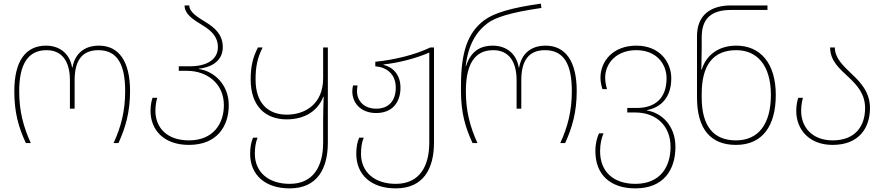

<svg xmlns="http://www.w3.org/2000/svg" viewBox="-20 -790 4882 1060"><path d="M123 0H150C109 -91 86 -175 86 -287C86 -436 135 -513 237 -513C324 -513 366 -449 366 -347V-190H392V-347C392 -449 428 -513 523 -513C627 -513 671 -436 671 -287C671 -176 648 -89 607 0H634C673 -85 698 -172 698 -287C698 -453 635 -538 526 -538C445 -538 393 -493 380 -417H378C366 -493 310 -538 234 -538C122 -538 59 -453 59 -287C59 -169 82 -88 123 0Z M1023 10C1179 10 1243 -94 1243 -209C1243 -325 1160 -397 1078 -409V-411C1160 -420 1210 -462 1210 -530C1210 -600 1164 -638 1117 -667C1071 -695 1025 -723 1025 -760H999C999 -709 1052 -679 1102 -648C1144 -622 1183 -589 1183 -530C1183 -462 1123 -424 1028 -424H967V-399H1012C1123 -399 1216 -329 1216 -209C1216 -109 1159 -15 1023 -15C901 -15 838 -86 838 -178C838 -214 845 -239 848 -250H822C818 -238 811 -212 811 -178C811 -74 883 10 1023 10Z M1579 250C1731 250 1790 142 1790 -3V-528H1764V-359C1764 -214 1663 -157 1563 -157C1464 -157 1391 -216 1391 -351C1391 -419 1400 -469 1430 -528H1404C1376 -473 1364 -425 1364 -351C1364 -202 1447 -131 1563 -131C1663 -131 1735 -178 1765 -256H1767C1766 -230 1764 -166 1764 -127V-3C1764 127 1711 225 1579 225C1462 225 1387 160 1387 59C1387 28 1391 -4 1402 -30H1377C1366 -5 1361 24 1361 59C1361 174 1442 250 1579 250Z M2165 250C2317 250 2376 142 2376 -3V-528H2356C2270 -487 2160 -460 2052 -449V-424C2114 -419 2165 -382 2165 -306C2165 -236 2128 -190 2057 -190C1989 -190 1951 -234 1951 -286C1951 -297 1952 -308 1954 -318H1929C1927 -309 1925 -297 1925 -286C1925 -221 1972 -166 2057 -166C2144 -166 2191 -223 2191 -306C2191 -379 2148 -420 2097 -432V-434C2187 -444 2283 -470 2350 -500V-3C2350 127 2297 225 2165 225C2048 225 1973 160 1973 59C1973 28 1977 -4 1988 -30H1963C1952 -5 1947 24 1947 59C1947 174 2028 250 2165 250Z M2589 0H2616C2575 -91 2552 -175 2552 -287C2552 -436 2601 -513 2703 -513C2790 -513 2832 -449 2832 -347V-190H2858V-347C2858 -449 2894 -513 2989 -513C3093 -513 3137 -436 3137 -287C3137 -176 3114 -89 3073 0H3100C3139 -85 3164 -172 3164 -287C3164 -453 3101 -538 2992 -538C2911 -538 2859 -493 2846 -417H2844C2832 -493 2776 -538 2700 -538C2641 -538 2581 -515 2553 -425H2551C2565 -544 2610 -616 2672 -662C2714 -693 2795 -721 2969 -746L2966 -770C2802 -747 2706 -718 2653 -678C2562 -610 2525 -502 2525 -318V-287C2525 -169 2548 -88 2589 0Z M3488 250C3645 250 3709 146 3709 21C3709 -95 3634 -167 3552 -180V-182C3634 -198 3686 -257 3686 -358C3686 -443 3626 -538 3493 -538C3366 -538 3295 -454 3295 -360C3295 -336 3302 -310 3306 -298H3331C3328 -309 3321 -334 3321 -360C3321 -442 3384 -513 3493 -513C3605 -513 3660 -436 3660 -358C3660 -250 3599 -194 3496 -194H3443V-169H3488C3599 -169 3682 -99 3682 21C3682 131 3625 225 3488 225C3368 225 3293 159 3293 45C3293 4 3301 -28 3312 -54H3287C3276 -29 3267 0 3267 45C3267 173 3348 250 3488 250Z M4043 10C4189 10 4263 -94 4263 -266C4263 -444 4175 -538 4045 -538C3943 -538 3877 -482 3854 -405H3852C3853 -438 3854 -493 3854 -525V-585C3854 -695 3915 -735 4016 -735H4217V-760H4016C3903 -760 3828 -707 3828 -590V-252C3828 -77 3904 10 4043 10ZM4043 -15C3919 -15 3854 -94 3854 -252V-272C3854 -433 3919 -513 4045 -513C4159 -513 4236 -430 4236 -266C4236 -106 4168 -15 4043 -15Z M4577 10C4723 10 4783 -85 4783 -193C4783 -280 4733 -334 4682 -382C4635 -427 4589 -469 4589 -528H4563C4563 -453 4616 -410 4667 -362C4713 -318 4756 -271 4756 -193C4756 -94 4702 -15 4577 -15C4466 -15 4403 -86 4403 -178C4403 -214 4410 -239 4413 -250H4387C4383 -238 4376 -212 4376 -178C4376 -74 4448 10 4577 10Z"/></svg>

Font: Noto Sans Georgian Thin
Style: Regular
Weight: 100
Designer: Monotype Design Team, Akaki Razmadze
Foundry: Google LLC
Version: Version 2.005